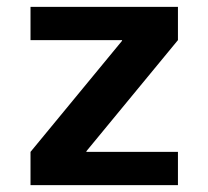

<svg xmlns="http://www.w3.org/2000/svg" viewBox="-20 -540 608 560"><path d="M232 -97H499V0H69V-97L336 -421V-423H69V-520H499V-423L232 -99Z"/></svg>

Font: Mplus 1p Bold
Style: Bold
Weight: 700
Version: Version 1.061